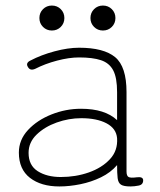

<svg xmlns="http://www.w3.org/2000/svg" viewBox="-20 -662 576 692"><path d="M194 10Q128 10 88 -21Q48 -52 48 -112Q48 -158 81 -193.5Q114 -229 165.5 -249.5Q217 -270 272 -270Q358 -270 402 -229V-330Q402 -382 388 -408.5Q374 -435 344 -445Q314 -455 265 -455Q229 -455 185.5 -443.5Q142 -432 107 -414Q89 -406 81 -420Q71 -435 90 -444Q128 -464 176.5 -477Q225 -490 265 -490Q354 -490 395 -456Q436 -422 436 -330V-44Q436 -28 443.5 -24Q451 -20 473 -23Q496 -26 496 -12Q496 4 479 7Q464 10 450 10Q426 10 416 3.5Q406 -3 404 -20Q402 -37 402 -67Q379 -40 344 -23Q309 -6 269.5 2Q230 10 194 10ZM199 -24Q253 -24 300 -40.5Q347 -57 376 -88Q405 -119 402 -164Q399 -199 364 -217.5Q329 -236 273 -236Q228 -236 184.5 -220.5Q141 -205 112 -177Q83 -149 83 -111Q83 -66 116 -45Q149 -24 199 -24ZM167 -552Q148 -552 135 -565Q122 -578 122 -597Q122 -616 135 -629Q148 -642 167 -642Q186 -642 199 -629Q212 -616 212 -597Q212 -578 199 -565Q186 -552 167 -552ZM351 -552Q332 -552 319 -565Q306 -578 306 -597Q306 -616 319 -629Q332 -642 351 -642Q370 -642 383 -629Q396 -616 396 -597Q396 -578 383 -565Q370 -552 351 -552Z"/></svg>

Font: Zen Maru Gothic Light
Style: Regular
Weight: 300
Designer: Yoshimichi Ohira
Foundry: Positype
Version: Version 1.001